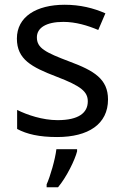

<svg xmlns="http://www.w3.org/2000/svg" viewBox="-20 -566 519 807"><path d="M434 -148C434 -234 375 -269 273 -307C170 -346 135 -364 135 -409C135 -449 174 -474 246 -474C298 -474 348 -459 393 -440L423 -510C373 -532 317 -546 252 -546C132 -546 51 -495 51 -404C51 -316 113 -284 217 -244C322 -204 349 -180 349 -140C349 -92 311 -61 222 -61C159 -61 94 -83 52 -104V-24C93 -2 145 10 220 10C351 10 434 -44 434 -148ZM304 70V61H217C212 104 191 176 176 209V221H224C260 178 295 106 304 70Z"/></svg>

Font: Noto Sans Cypriot
Style: Regular
Weight: 400
Designer: Monotype Design Team
Foundry: Monotype Imaging Inc.
Version: Version 2.002